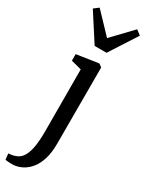

<svg xmlns="http://www.w3.org/2000/svg" viewBox="-295 -887 891 1168"><g transform="rotate(30 150.5 -303.0)"><path d="M40.5 242.5Q33 242.5 21.5 242.2Q10 242 0.2 241Q-9.5 240 -12.5 238.5L-17 196.5Q-9.5 197 6 194.5Q21.5 192 38 185Q64.5 174 80.2 146Q96 118 103 74.2Q110 30.5 110 -28.5L109 -466L36 -485V-531L184.5 -553.5H191L211 -538V-2Q211 57.5 197.8 102.5Q184.5 147.5 160.8 177.8Q137 208 106.2 224.2Q75.5 240.5 40.5 242.5ZM111 -632 -12.5 -823.5 21 -849 152.5 -711 284.5 -849 318 -823.5 194.5 -632Z"/></g></svg>

Font: Merriweather 48pt
Style: Regular
Weight: 400
Version: Version 2.100